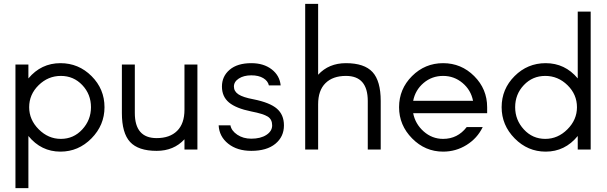

<svg xmlns="http://www.w3.org/2000/svg" viewBox="-20 -774 3143 994"><path d="M293 -447Q387 -447 454 -380Q521 -313 521 -219Q521 -126 453.5 -57.5Q386 11 293 11Q193 11 127 -70V200H60V-440H127V-368Q193 -447 293 -447ZM295 -55Q361 -55 406 -104Q451 -153 451 -219Q451 -286 406 -333.5Q361 -381 295 -381Q229 -381 180 -333Q131 -285 131 -219Q131 -154 180.5 -104.5Q230 -55 295 -55Z M1002 -440V0H935V-53Q880 7 791 7Q696 7 653.5 -39Q611 -85 611 -189V-440H678V-189Q678 -59 791 -59Q859 -59 897 -96.5Q935 -134 935 -206V-440Z M1433 -332H1372Q1367 -355 1343 -369.5Q1319 -384 1281 -384Q1242 -384 1216.5 -367.5Q1191 -351 1191 -326Q1191 -301 1214.5 -285.5Q1238 -270 1292 -260Q1377 -243 1413.5 -211.5Q1450 -180 1450 -125Q1450 -66 1405.5 -29.5Q1361 7 1281 7Q1208 7 1161.5 -30Q1115 -67 1112 -125H1173Q1178 -97 1208.5 -76.5Q1239 -56 1281 -56Q1329 -56 1359 -75.5Q1389 -95 1389 -125Q1389 -156 1366 -170.5Q1343 -185 1281 -197Q1202 -213 1165.5 -243.5Q1129 -274 1129 -326Q1129 -379 1169 -413Q1209 -447 1281 -447Q1345 -447 1386.5 -415Q1428 -383 1433 -332Z M1560 0V-754H1627V-387Q1682 -447 1771 -447Q1866 -447 1908.5 -401Q1951 -355 1951 -251V0H1884V-251Q1884 -381 1771 -381Q1703 -381 1665 -343.5Q1627 -306 1627 -234V0Z M2502 -219V-188H2119Q2130 -132 2173.5 -93.5Q2217 -55 2274 -55Q2349 -55 2396 -116H2479Q2451 -58 2395.5 -23.5Q2340 11 2274 11Q2181 11 2113.5 -57.5Q2046 -126 2046 -219Q2046 -313 2113 -380Q2180 -447 2274 -447Q2368 -447 2435 -380Q2502 -313 2502 -219ZM2274 -381Q2216 -381 2173 -344.5Q2130 -308 2119 -252H2429Q2418 -308 2374.5 -344.5Q2331 -381 2274 -381Z M2971 0V-70Q2905 11 2805 11Q2712 11 2644.5 -57.5Q2577 -126 2577 -219Q2577 -313 2644 -380Q2711 -447 2805 -447Q2905 -447 2971 -368V-714H3038V0ZM2803 -55Q2868 -55 2917.5 -104.5Q2967 -154 2967 -219Q2967 -285 2918 -333Q2869 -381 2803 -381Q2737 -381 2692 -333.5Q2647 -286 2647 -219Q2647 -153 2692 -104Q2737 -55 2803 -55Z"/></svg>

Font: Arcon
Style: Regular
Weight: 400
Designer: M. Zarth
Foundry: martin zarth - visuelle & digitale kommunikation
Version: Version 1.131;PS 001.131;hotconv 1.0.70;makeotf.lib2.5.58329